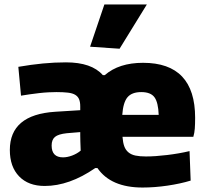

<svg xmlns="http://www.w3.org/2000/svg" viewBox="-20 -827 924 859"><path d="M383 -618 447 -807H637L515 -609ZM618 12Q476 12 416 -75H406Q290 5 180 5Q107 5 65.5 -38Q24 -81 24 -156Q24 -314 227 -327L339 -334V-351Q339 -370 334 -382.5Q329 -395 317 -402.5Q305 -410 284 -412.5Q263 -415 232 -415Q217 -415 197 -414Q177 -413 155.5 -410.5Q134 -408 112.5 -405Q91 -402 74 -399L62 -528Q120 -538 172 -543Q224 -548 275 -548Q390 -548 440 -491H449Q512 -546 620 -546Q853 -546 853 -300Q853 -271 851.5 -251.5Q850 -232 845 -215H528Q530 -189 536 -172.5Q542 -156 554.5 -145.5Q567 -135 586 -131Q605 -127 633 -127Q674 -127 728 -133.5Q782 -140 828 -151L833 -19Q787 -5 729.5 3.5Q672 12 618 12ZM262 -123Q281 -123 302.5 -131Q324 -139 341 -153Q341 -154 340.5 -166.5Q340 -179 339.5 -194Q339 -209 339 -221.5Q339 -234 339 -236L279 -231Q241 -227 226 -214.5Q211 -202 211 -176Q211 -123 262 -123ZM690 -313Q688 -369 671 -392Q654 -415 612 -415Q570 -415 550.5 -392Q531 -369 527 -313Z"/></svg>

Font: Encode Sans Narrow
Style: ExtraBold
Weight: 800
Designer: Pablo Impallari, Andres Torresi
Foundry: Pablo Impallari, Andres Torresi
Version: Version 1.000; ttfautohint (v1.00) -l 8 -r 50 -G 200 -x 14 -